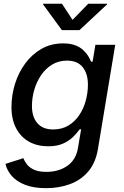

<svg xmlns="http://www.w3.org/2000/svg" viewBox="-20 -777 652 1012"><path d="M223.1 214.8Q158.2 214.8 113.3 197.5Q68.4 180.2 42.5 150.9Q16.6 121.6 8.8 86.9L103 56.6Q109.4 73.2 122.3 89.8Q135.3 106.4 159.7 117.7Q184.1 128.9 225.1 128.9Q289.6 128.9 335.2 96.9Q380.9 64.9 391.1 2L407.7 -96.2L399.4 -94.7Q385.3 -74.7 364 -54.2Q342.8 -33.7 311.3 -19.8Q279.8 -5.9 234.4 -5.9Q176.8 -5.9 133.3 -30Q89.8 -54.2 65.2 -100.6Q40.5 -147 40.5 -212.9Q40.5 -275.4 59.1 -335Q77.6 -394.5 113 -442.6Q148.4 -490.7 198.7 -519.5Q249 -548.3 312.5 -548.3Q349.6 -548.3 375.2 -538.8Q400.9 -529.3 417.7 -513.9Q434.6 -498.5 444.6 -481.9Q454.6 -465.3 460.4 -451.2L468.3 -452.6L482.9 -541H587.4L496.1 8.8Q483.9 81.5 445.1 127Q406.2 172.4 348.6 193.6Q291 214.8 223.1 214.8ZM260.3 -94.7Q306.6 -94.7 341.1 -115.7Q375.5 -136.7 398.2 -170.9Q420.9 -205.1 432.1 -246.8Q443.4 -288.6 443.4 -330.6Q443.4 -388.7 415.8 -423.1Q388.2 -457.5 333 -457.5Q289.1 -457.5 254.6 -436.5Q220.2 -415.5 196.5 -380.6Q172.9 -345.7 160.6 -303.5Q148.4 -261.2 148.4 -218.3Q148.4 -161.1 176.8 -127.9Q205.1 -94.7 260.3 -94.7ZM306.6 -757.3 362.3 -672.4 445.3 -757.3H544.9L544.4 -753.9L398.9 -618.2H306.2L207 -753.9L207.5 -757.3Z"/></svg>

Font: Inter 17pt Medium
Style: Italic
Weight: 500
Italic angle: -9.3988°
Version: Version 4.001;git-66647c0bb